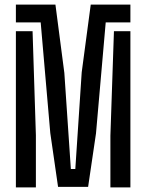

<svg xmlns="http://www.w3.org/2000/svg" viewBox="-20 -820 640 840"><path d="M234 -2.5 200 -238 158 -722H49.5V-800H222.5L261.5 -501L290 -80.5H309.5L337.5 -504L377 -800H550.5V-722H442.5L400 -236.5L365.5 -2.5ZM49.5 0V-683.5H122.5L137 -228.5V0ZM463 0V-226L478.5 -683.5H550.5V0Z"/></svg>

Font: Big Shoulders Stencil Display SemiBold
Style: Regular
Weight: 600
Designer: Patric King
Foundry: XO Type Co
Version: Version 1.000